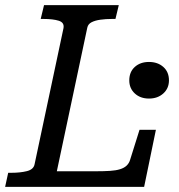

<svg xmlns="http://www.w3.org/2000/svg" viewBox="-39 -730 698 750"><path d="M425 -710 412 -656H399Q374 -656 353 -653Q332 -650 318.5 -643Q305 -636 302 -622L183 -61H335Q367 -61 390.5 -62.5Q414 -64 430 -69Q446 -74 455.5 -83Q465 -92 469 -105L506 -223H570L524 0H-19L-7 -55H4Q40 -55 66 -61.5Q92 -68 96 -88L209 -620Q213 -642 190.5 -649Q168 -656 131 -656H120L133 -710ZM621 -416Q621 -385 599 -365Q577 -345 543 -345Q509 -345 487.5 -365Q466 -385 466 -416Q466 -449 487.5 -468.5Q509 -488 543 -488Q577 -488 599 -468.5Q621 -449 621 -416Z"/></svg>

Font: Roboto Serif
Style: Italic
Weight: 400
Italic angle: -10°
Designer: Greg Gazdowicz
Foundry: Commercial Type
Version: Version 1.008